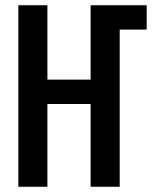

<svg xmlns="http://www.w3.org/2000/svg" viewBox="-20 -713 600 733"><path d="M50 0V-693H161V-409H326V-693H540V-600H437V0H326V-316H161V0Z"/></svg>

Font: Ubuntu Sans Mono Medium
Style: Regular
Weight: 500
Monospace: yes
Designer: Dalton Maag Ltd
Foundry: Dalton Maag Ltd
Version: Version 1.006